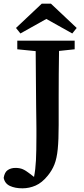

<svg xmlns="http://www.w3.org/2000/svg" viewBox="-53 -885 457 1044"><path d="M41 -617V-664H353V-617L268 -608Q267 -547 266.5 -484.5Q266 -422 266 -358V-205Q266 -125 261 -74.5Q256 -24 243 9Q230 42 206 71Q175 109 140.5 124Q106 139 69 139Q29 139 1 126Q-27 113 -33 82Q-28 51 -10.5 39.5Q7 28 31 28Q54 28 70.5 35Q87 42 110 60L132 77Q140 37 142.5 -13.5Q145 -64 145 -143Q145 -166 145 -186Q145 -206 144.5 -234Q144 -262 143.5 -307Q143 -352 142.5 -424.5Q142 -497 141 -607ZM224 -865 364 -733 340 -703 199 -782 58 -703 34 -733 174 -865Z"/></svg>

Font: Source Serif 4 Semibold
Style: Regular
Weight: 600
Designer: Frank Grießhammer
Foundry: Adobe
Version: Version 4.005;hotconv 1.1.0;makeotfexe 2.6.0